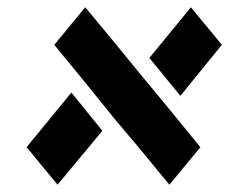

<svg xmlns="http://www.w3.org/2000/svg" viewBox="-20 -752 680 527"><path d="M214 -732 292 -638 359 -556 445 -452 530 -348 445 -245 360 -348 291 -430 207 -534 129 -629ZM445 -452 475 -489 390 -593 504 -732 589 -629ZM53 -348 176 -498 261 -393 138 -245Z"/></svg>

Font: PatchStencil
Style: Regular
Weight: 400
Version: Version 1.1